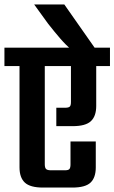

<svg xmlns="http://www.w3.org/2000/svg" viewBox="-40 -846 516 866"><path d="M48 -574H162V-105Q162 -89 168 -83.5Q174 -78 189 -78H254Q268 -78 273 -83.5Q278 -89 278 -105V-208H392V-91Q392 -45 368.5 -22.5Q345 0 286 0H154Q96 0 72 -22.5Q48 -45 48 -91ZM280 -574H394V-368Q394 -322 370 -299.5Q346 -277 288 -277H214V-360H253Q269 -360 274.5 -365Q280 -370 280 -386ZM-20 -631H456V-548H-20ZM250 -826 393 -622H282Q257 -643 231.5 -672.5Q206 -702 177 -739L114 -826Z"/></svg>

Font: Teko Light Medium
Style: Regular
Weight: 500
Version: Version 2.000;gftools[0.9.28.dev9+g7d2139d.d20230707]